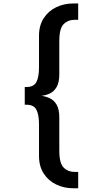

<svg xmlns="http://www.w3.org/2000/svg" viewBox="-20 -834 590 1078"><path d="M391 223Q339.5 223 295.8 202Q252 181 225.5 140.5Q199 100 199 41V-136.5Q199 -189.5 184.5 -217.8Q170 -246 128.5 -246H119V-345.5H128.5Q170 -345.5 184.5 -373.8Q199 -402 199 -455.5V-632.5Q199 -691.5 225.5 -732Q252 -772.5 295.8 -793.5Q339.5 -814.5 391 -814.5H419V-723H401.5Q362.5 -723 337.8 -698.8Q313 -674.5 313 -604V-418Q313 -370.5 297.8 -345Q282.5 -319.5 259.5 -309Q236.5 -298.5 212.5 -296Q236.5 -293 259.5 -282.5Q282.5 -272 297.8 -246.5Q313 -221 313 -173.5V12.5Q313 83 337.8 107.2Q362.5 131.5 401.5 131.5H419V223Z"/></svg>

Font: Trispace SemiCondensed Medium
Style: Regular
Weight: 500
Width: 4
Designer: Tyler Finck
Foundry: Etcetera Type Company
Version: Version 1.210; ttfautohint (v1.8.3)